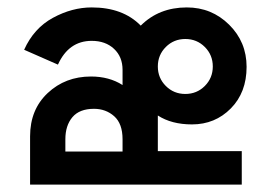

<svg xmlns="http://www.w3.org/2000/svg" viewBox="-20 -497 731 517"><path d="M405 -186V-90H631V0H61V-130Q61 -202 108.5 -246.5Q156 -291 225 -291Q274 -291 310 -268V-309Q310 -344 287 -365.5Q264 -387 227 -387Q165 -387 136 -323L45 -363Q71 -421 122.5 -449Q174 -477 227 -477Q311 -477 359 -428Q408 -477 483 -477Q550 -477 597 -430.5Q644 -384 644 -317Q644 -248 601.5 -205Q559 -162 497 -162Q442 -162 405 -186ZM531.5 -370.5Q510 -392 479 -392Q448 -392 426.5 -370.5Q405 -349 405 -318Q405 -287 426.5 -265.5Q448 -244 479 -244Q510 -244 531.5 -265.5Q553 -287 553 -318Q553 -349 531.5 -370.5ZM156 -122V-89H310V-122Q310 -164 287.5 -184Q265 -204 233 -204Q194 -204 175 -181.5Q156 -159 156 -122Z"/></svg>

Font: Gulax
Style: Regular
Weight: 400
Designer: Morgan Gilbert
Foundry: VTF
Version: Version 1.001;hotconv 1.0.109;makeotfexe 2.5.65596